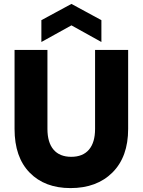

<svg xmlns="http://www.w3.org/2000/svg" viewBox="-20 -965 737 992"><path d="M344.2 6.8Q211.4 6.8 133.3 -73Q55.2 -152.8 55.2 -298.8V-707H225.1V-298.8Q225.1 -229 256.6 -191.9Q288.1 -154.8 348.1 -154.8Q408.2 -154.8 439.7 -191.9Q471.2 -229 471.2 -298.8V-707H642.1V-298.8Q642.1 -154.8 561.3 -74Q480.5 6.8 344.2 6.8ZM193.8 -748V-860.8L349.1 -944.8L503.9 -860.8V-748L349.1 -834Z"/></svg>

Font: Biathlonist
Style: Bold
Weight: 700
Designer: Go4gold
Foundry: Go4gold
Version: Version 3.010;FEAKit 1.0